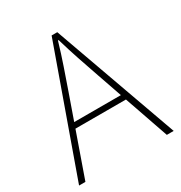

<svg xmlns="http://www.w3.org/2000/svg" viewBox="-170 -848 915 970"><g transform="rotate(-30 287.0 -363.0)"><path d="M11 0 270 -726H303L563 0H523L372 -435Q349 -501 329 -560.5Q309 -620 289 -688H285Q265 -620 244.5 -560.5Q224 -501 201 -435L48 0ZM123 -258V-290H447V-258Z"/></g></svg>

Font: Shanggu Sans SC VF
Style: Regular
Weight: 250
Designer: GuiWonder
Version: Version 1.021